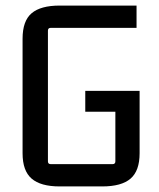

<svg xmlns="http://www.w3.org/2000/svg" viewBox="-20 -662 572 689"><path d="M347 7H194Q126 7 93.5 -21Q61 -49 61 -112V-523Q61 -587 93.5 -614.5Q126 -642 194 -642H470V-562H162Q152 -562 152 -552V-83Q152 -73 162 -73H384Q394 -73 394 -83V-275L404 -261H286V-336H481V-112Q481 -49 448.5 -21Q416 7 347 7Z"/></svg>

Font: Gemunu Libre ExtraLight Medium
Style: Regular
Weight: 500
Version: Version 1.100